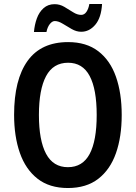

<svg xmlns="http://www.w3.org/2000/svg" viewBox="-20 -937 683 967"><path d="M593 -358Q593 -248 564 -165.5Q535 -83 475 -36.5Q415 10 322 10Q229 10 169 -37Q109 -84 80 -167Q51 -250 51 -359Q51 -536 119 -630.5Q187 -725 323 -725Q415 -725 475 -679Q535 -633 564 -550.5Q593 -468 593 -358ZM176 -358Q176 -230 212 -162.5Q248 -95 322 -95Q396 -95 431.5 -161.5Q467 -228 467 -358Q467 -488 431.5 -554.5Q396 -621 323 -621Q248 -621 212 -553.5Q176 -486 176 -358ZM151 -776Q154 -812 165.5 -844Q177 -876 199.5 -896Q222 -916 255 -916Q281 -916 304 -902.5Q327 -889 348 -875.5Q369 -862 389 -862Q405 -862 415.5 -877.5Q426 -893 430 -917H494Q490 -848 460 -812.5Q430 -777 389 -777Q365 -777 341.5 -790.5Q318 -804 296 -817.5Q274 -831 256 -831Q243 -831 231 -816Q219 -801 214 -776Z"/></svg>

Font: Noto Sans Kannada Condensed SemiBold
Style: Regular
Weight: 600
Width: 3
Designer: Jelle Bosma - Monotype Design Team
Foundry: Monotype Imaging Inc.
Version: Version 2.005; ttfautohint (v1.8.4.7-5d5b)